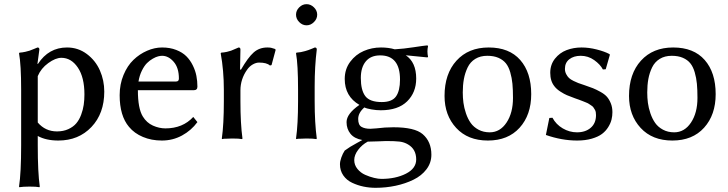

<svg xmlns="http://www.w3.org/2000/svg" viewBox="-20 -668 3509 926"><path d="M82 32.2V-234.9Q82 -355.5 71.8 -411.1L74.2 -414.1Q88.4 -415 102.3 -418.2Q116.2 -421.4 122.6 -423.6Q128.9 -425.8 143.8 -431.9Q158.7 -438 161.1 -439Q169.9 -439 169.9 -429.2L160.6 -359.9H163.1Q214.8 -439 303.2 -439Q356.9 -439 398.9 -407.5Q440.9 -376 461.9 -328.1Q482.9 -280.3 482.9 -226.1Q482.9 -120.6 420.9 -55.4Q358.9 9.8 261.2 9.8Q202.1 9.8 162.1 -12.2V32.2Q162.1 164.6 171.9 231.9L169.9 234.9Q156.2 231.9 122.1 231.9Q106.4 231.9 94.2 232.7Q82 233.4 77.6 234.4L73.2 234.9L71.8 231.9Q82 165.5 82 32.2ZM162.1 -300.8V-77.1Q198.7 -34.2 254.9 -34.2Q285.6 -34.2 309.6 -45.2Q333.5 -56.2 347.9 -73.2Q362.3 -90.3 371.3 -114.5Q380.4 -138.7 383.8 -162.6Q387.2 -186.5 387.2 -212.9Q387.2 -294.9 355.5 -342Q323.7 -389.2 275.9 -389.2Q248 -389.2 212.9 -363.8Q177.7 -338.4 162.1 -300.8Z M912.1 -104 932.1 -79.1Q902.3 -38.6 857.7 -14.4Q813 9.8 760.7 9.8Q710.4 9.8 669.2 -7.6Q627.9 -24.9 602.1 -56.2Q557.1 -109.4 557.1 -209Q557.1 -261.7 575.7 -306.4Q594.2 -351.1 623.8 -379.4Q653.3 -407.7 689.5 -423.3Q725.6 -439 761.7 -439Q799.8 -439 829.8 -427.2Q859.9 -415.5 878.7 -396.7Q897.5 -377.9 909.9 -352.5Q922.4 -327.1 927.2 -302Q932.1 -276.9 932.1 -250Q932.1 -232.9 914.1 -232.9H645Q645 -144.5 668.9 -106Q687.5 -75.7 717.5 -62.3Q747.6 -48.8 777.8 -48.8Q861.3 -48.8 912.1 -104ZM647.9 -274.9H829.1Q842.8 -274.9 842.8 -289.1Q842.8 -341.3 817.6 -370.1Q792.5 -398.9 761.7 -398.9Q753.4 -398.9 742.7 -396.2Q731.9 -393.6 716.8 -385Q701.7 -376.5 688.7 -363.5Q675.8 -350.6 664.3 -327.4Q652.8 -304.2 647.9 -274.9Z M1141.6 -331.1Q1176.3 -391.1 1203.4 -415Q1230.5 -439 1269.5 -439Q1276.4 -439 1281 -438.5Q1285.6 -438 1287.6 -437.5Q1289.6 -437 1295.7 -435.1Q1301.8 -433.1 1305.7 -432.1L1309.6 -428.2L1289.6 -354L1281.7 -352.1Q1266.6 -366.2 1229.5 -366.2Q1214.8 -366.2 1199 -357.2Q1183.1 -348.1 1171.9 -332Q1139.6 -286.6 1139.6 -231.9V-180.2Q1139.6 -71.3 1149.4 0L1147.5 2.9Q1133.8 0 1099.6 0Q1084 0 1071.8 1Q1059.6 1 1055.2 2L1050.8 2.9L1049.8 0Q1059.6 -67.9 1059.6 -180.2V-234.9Q1059.6 -328.1 1044.4 -411.1L1046.9 -414.1Q1061.5 -415 1074.5 -418Q1087.4 -420.9 1094.5 -423.6Q1101.6 -426.3 1113.5 -431.6Q1125.5 -437 1130.9 -439Q1139.6 -439 1139.6 -429.2L1137.7 -334Z M1417.5 -234.9Q1417.5 -357.4 1407.7 -411.1L1409.7 -414.1Q1420.9 -415 1431.2 -416.7Q1441.4 -418.5 1451.7 -421.6Q1461.9 -424.8 1467.3 -426.5Q1472.7 -428.2 1484.4 -433.1Q1496.1 -438 1498.5 -439Q1507.8 -439 1507.8 -429.2Q1497.6 -349.1 1497.6 -251V-180.2Q1497.6 -75.2 1507.8 0L1505.9 2.9Q1491.7 0 1457.5 0Q1441.9 0 1429.7 1Q1417.5 1 1413.1 2L1408.7 2.9L1407.7 0Q1417.5 -67.9 1417.5 -180.2ZM1423.1 -561.5Q1407.7 -577.1 1407.7 -597.2Q1407.7 -617.2 1423.1 -632.6Q1438.5 -647.9 1458.5 -647.9Q1478.5 -647.9 1494.1 -632.6Q1509.8 -617.2 1509.8 -597.2Q1509.8 -577.1 1494.1 -561.5Q1478.5 -545.9 1458.5 -545.9Q1438.5 -545.9 1423.1 -561.5Z M1909.2 -284.2Q1909.2 -400.9 1813.5 -400.9Q1768.1 -400.9 1744.1 -371.8Q1720.2 -342.8 1720.2 -292Q1720.2 -232.9 1741.9 -204.3Q1763.7 -175.8 1821.3 -175.8Q1870.6 -175.8 1889.9 -202.9Q1909.2 -230 1909.2 -284.2ZM1987.3 -289.1Q1987.3 -222.2 1943.6 -179.2Q1899.9 -136.2 1816.4 -136.2Q1794.4 -136.2 1771 -140.4Q1747.6 -144.5 1737.3 -149.9Q1707.5 -124 1707.5 -94.2Q1707.5 -65.4 1723.4 -56.2Q1739.3 -46.9 1765.6 -46.9Q1766.1 -46.9 1794.4 -48.8Q1836.4 -54.2 1877.4 -54.2Q1980 -54.2 2018.6 -21Q2060.5 15.1 2060.5 78.1Q2060.5 117.2 2036.9 148.4Q2013.2 179.7 1974.1 198.7Q1935.1 217.8 1888.2 227.8Q1841.3 237.8 1791.5 237.8Q1761.7 237.8 1733.4 231.9Q1705.1 226.1 1678.5 213.6Q1651.9 201.2 1635.7 178Q1619.6 154.8 1619.6 124Q1619.6 110.4 1626.2 91.6Q1632.8 72.8 1642.6 58.1Q1654.3 49.3 1669.2 40Q1684.1 30.8 1703.4 20.5Q1722.7 10.3 1727.5 7.3Q1689 0.5 1670.2 -22.9Q1651.4 -46.4 1651.4 -79.1Q1651.4 -119.1 1713.4 -162.1Q1642.6 -203.1 1642.6 -287.1Q1642.6 -334.5 1668.9 -369.9Q1695.3 -405.3 1734.4 -422.1Q1773.4 -439 1817.4 -439Q1854 -439 1883.8 -430.2Q1926.3 -432.6 1975.3 -440.2Q2024.4 -447.8 2041.5 -449.2L2044.4 -445.8Q2041.5 -432.6 2041.5 -419.9Q2041.5 -407.2 2044.4 -394L2041.5 -391.1Q1972.7 -398.4 1937 -401.4Q1987.3 -367.7 1987.3 -289.1ZM1688.5 104Q1688.5 127.9 1703.9 146.7Q1719.2 165.5 1741.5 175.3Q1763.7 185.1 1784.2 189.9Q1804.7 194.8 1819.3 194.8Q1888.2 194.8 1937.7 169.7Q1987.3 144.5 1987.3 101.1Q1987.3 51.8 1948.2 28.8Q1929.7 17.6 1907.2 14.9Q1884.8 12.2 1842.3 12.2Q1837.4 12.2 1803.7 13.7Q1770 15.1 1753.4 15.1Q1726.1 29.8 1707.3 54.7Q1688.5 79.6 1688.5 104Z M2330.1 -398.9Q2296.4 -398.9 2272.2 -384Q2248 -369.1 2235.4 -342.8Q2222.7 -316.4 2217.3 -286.9Q2211.9 -257.3 2211.9 -222.2Q2211.9 -196.8 2215.1 -172.4Q2218.3 -147.9 2227.3 -121.3Q2236.3 -94.7 2250.2 -75Q2264.2 -55.2 2287.8 -42.5Q2311.5 -29.8 2341.8 -29.8Q2391.6 -29.8 2422.9 -76.7Q2454.1 -123.5 2454.1 -195.8Q2454.1 -235.4 2451.4 -263.9Q2448.7 -292.5 2440.9 -319.3Q2433.1 -346.2 2419.7 -362.8Q2406.2 -379.4 2383.8 -389.2Q2361.3 -398.9 2330.1 -398.9ZM2124 -205.1Q2124 -312 2181.6 -375.5Q2239.3 -439 2336.9 -439Q2436 -439 2489 -378.7Q2542 -318.4 2542 -213.9Q2542 -113.8 2486.1 -52Q2430.2 9.8 2333 9.8Q2236.3 9.8 2180.2 -51Q2124 -111.8 2124 -205.1Z M2629.4 -99.1 2644.5 -100.1Q2661.6 -67.9 2694.1 -48.8Q2726.6 -29.8 2762.7 -29.8Q2803.7 -29.8 2829.1 -51.8Q2854.5 -73.7 2854.5 -112.8Q2854.5 -120.6 2853.3 -127.4Q2852.1 -134.3 2848.1 -140.4Q2844.2 -146.5 2841.6 -150.6Q2838.9 -154.8 2831.1 -159.7Q2823.2 -164.6 2819.8 -167.2Q2816.4 -169.9 2805.2 -174.3Q2793.9 -178.7 2790 -180.4Q2786.1 -182.1 2772 -187.3Q2757.8 -192.4 2753.4 -193.8Q2727.1 -203.6 2714.1 -209Q2701.2 -214.4 2682.6 -226.3Q2664.1 -238.3 2653.8 -252Q2633.8 -276.9 2633.8 -316.9Q2633.8 -356.4 2656.5 -385Q2679.2 -413.6 2712.6 -426.3Q2746.1 -439 2784.7 -439Q2820.3 -439 2857.9 -429.4Q2895.5 -419.9 2919.4 -407.2L2921.4 -403.8L2901.4 -334L2887.7 -333Q2875 -357.4 2845.7 -378.2Q2816.4 -398.9 2780.8 -398.9Q2747.1 -398.9 2725.8 -382.3Q2704.6 -365.7 2704.6 -335.9Q2704.6 -322.3 2710.7 -310.5Q2716.8 -298.8 2724.4 -291.7Q2731.9 -284.7 2746.3 -277.6Q2760.7 -270.5 2768.8 -267.6Q2776.9 -264.6 2793 -259.3Q2795.9 -258.3 2797.4 -257.8Q2823.7 -249 2839.6 -242.7Q2855.5 -236.3 2875.7 -225.1Q2896 -213.9 2907 -201.4Q2918 -189 2925.8 -169.9Q2933.6 -150.9 2933.6 -127Q2933.6 -108.9 2929.4 -91.6Q2925.3 -74.2 2913.6 -55.2Q2901.9 -36.1 2883.5 -22.2Q2865.2 -8.3 2834.2 0.7Q2803.2 9.8 2763.7 9.8Q2689.5 9.8 2612.8 -17.1Z M3219.7 -398.9Q3186 -398.9 3161.9 -384Q3137.7 -369.1 3125 -342.8Q3112.3 -316.4 3106.9 -286.9Q3101.6 -257.3 3101.6 -222.2Q3101.6 -196.8 3104.7 -172.4Q3107.9 -147.9 3116.9 -121.3Q3126 -94.7 3139.9 -75Q3153.8 -55.2 3177.5 -42.5Q3201.2 -29.8 3231.4 -29.8Q3281.2 -29.8 3312.5 -76.7Q3343.8 -123.5 3343.8 -195.8Q3343.8 -235.4 3341.1 -263.9Q3338.4 -292.5 3330.6 -319.3Q3322.8 -346.2 3309.3 -362.8Q3295.9 -379.4 3273.4 -389.2Q3251 -398.9 3219.7 -398.9ZM3013.7 -205.1Q3013.7 -312 3071.3 -375.5Q3128.9 -439 3226.6 -439Q3325.7 -439 3378.7 -378.7Q3431.6 -318.4 3431.6 -213.9Q3431.6 -113.8 3375.7 -52Q3319.8 9.8 3222.7 9.8Q3126 9.8 3069.8 -51Q3013.7 -111.8 3013.7 -205.1Z"/></svg>

Font: Linux Biolinum
Style: Regular
Weight: 400
Designer: Philipp H. Poll
Foundry: Philipp H. Poll
Version: Version 0.6.4